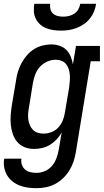

<svg xmlns="http://www.w3.org/2000/svg" viewBox="-23 -770 543 1003"><path d="M168 213Q145 213 122.5 210Q100 207 79.5 199Q59 191 42 177.5Q25 164 14 145.5Q3 127 -1 104.5Q-5 82 -1 59H89Q86 76 91.5 91Q97 106 108.5 116Q120 126 136 129.5Q152 133 168 133Q190 133 212 123.5Q234 114 249 96Q264 78 272 56Q280 34 284 12L299 -78Q288 -58 272.5 -41.5Q257 -25 238 -13.5Q219 -2 197.5 3Q176 8 155 8Q129 8 106 -1Q83 -10 67.5 -28Q52 -46 44 -69.5Q36 -93 33.5 -118Q31 -143 33 -169Q35 -195 39 -221L61 -351Q64 -374 71 -396.5Q78 -419 89.5 -440.5Q101 -462 117.5 -481Q134 -500 154.5 -513Q175 -526 198.5 -532Q222 -538 245 -538Q267 -538 288 -531Q309 -524 323.5 -509.5Q338 -495 346 -475.5Q354 -456 358 -434L374 -530H499V-450H451L373 26Q369 50 361 74Q353 98 339.5 120Q326 142 307 160.5Q288 179 265 191Q242 203 217.5 208Q193 213 168 213ZM205 -72Q225 -72 246 -80Q267 -88 282 -104.5Q297 -121 305 -141Q313 -161 316 -182L338 -312Q340 -328 341.5 -344.5Q343 -361 342 -376.5Q341 -392 336.5 -407Q332 -422 323 -434Q314 -446 299.5 -452Q285 -458 269 -458Q246 -458 224 -448.5Q202 -439 186 -421.5Q170 -404 161.5 -382Q153 -360 149 -337L128 -207Q125 -192 124 -176Q123 -160 125 -145Q127 -130 133 -116Q139 -102 149.5 -91.5Q160 -81 174.5 -76.5Q189 -72 205 -72ZM295 -610Q275 -610 255 -613Q235 -616 217.5 -623Q200 -630 186 -643Q172 -656 163.5 -673Q155 -690 154 -710Q153 -730 156 -750H239Q237 -736 240.5 -722Q244 -708 254 -699Q264 -690 278 -686.5Q292 -683 307 -683Q322 -683 337 -686.5Q352 -690 365 -698.5Q378 -707 386 -721Q394 -735 396 -750H479Q476 -729 468 -709.5Q460 -690 446.5 -673Q433 -656 414.5 -643.5Q396 -631 376 -623.5Q356 -616 335.5 -613Q315 -610 295 -610Z"/></svg>

Font: Iosevka Slab Medium
Style: Italic
Weight: 500
Italic angle: -9°
Monospace: yes
Designer: Belleve Invis
Foundry: Belleve Invis
Version: Version 11.1.0; ttfautohint (v1.8.3)